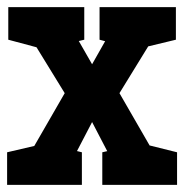

<svg xmlns="http://www.w3.org/2000/svg" viewBox="-20 -520 518 540"><path d="M147 0H13.3L162 -258H316L464.7 0H331L239 -176.7ZM147 -500 239 -339.3 330 -500H464.7L316 -258H162L13.3 -500ZM3.3 -500H83.3L102.7 -381.7L3.3 -408.3ZM398 0 371.3 -118.3 478 -91.7V0ZM267.7 0V-91.7L367.7 -115L347.7 0ZM130.3 0 103.7 -118.3 210.3 -91.7V0ZM0 0V-91.7L100 -115L80 0ZM361.3 -381 394.7 -500H474.7V-408.3ZM260 -500H340L359.3 -381.7L260 -408.3ZM103.7 -381 137 -500H217V-408.3Z"/></svg>

Font: Epunda Slab Light
Style: Regular
Weight: 300
Designer: Simon Atzbach
Foundry: typofactur
Version: Version 1.102